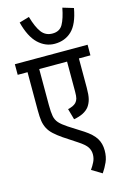

<svg xmlns="http://www.w3.org/2000/svg" viewBox="-155 -955 783 1206"><g transform="rotate(-15 236.5 -352.5)"><path d="M473 -553H398V-362Q398 -316 391.5 -290Q385 -264 370 -243Q340 -204 270 -192L250 -263Q268 -267 281 -273Q294 -279 303 -288Q313 -299 317 -313.5Q321 -328 321 -358V-553H140V-319Q140 -273 145 -246.5Q150 -220 167 -201Q184 -182 219 -159L313 -99Q363 -66 384 -32.5Q405 1 405 47Q405 89 390.5 121.5Q376 154 356 183L290 143Q305 122 316 99.5Q327 77 327 51Q327 26 313.5 4.5Q300 -17 257 -45L169 -103Q140 -123 117.5 -143.5Q95 -164 83 -188Q72 -210 68 -236Q64 -262 64 -306V-553H0V-622H473ZM450 -867Q432 -766 387.5 -723.5Q343 -681 276 -681Q216 -681 169 -725.5Q122 -770 97 -867L162 -886Q182 -816 208 -781.5Q234 -747 279 -747Q326 -747 346.5 -783.5Q367 -820 380 -888Z"/></g></svg>

Font: Noto Sans Devanagari Condensed
Style: Regular
Weight: 400
Width: 3
Designer: Jelle Bosma - Monotype Design Team
Foundry: Monotype Imaging Inc.
Version: Version 2.004; ttfautohint (v1.8.4.7-5d5b)